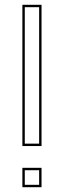

<svg xmlns="http://www.w3.org/2000/svg" viewBox="-20 -760 267 802"><path d="M73.5 -19V-18V22H153.5V-18V-19V-59H73.5ZM73.5 -700V-190V-150H153.5V-190V-700V-740H73.5ZM83.5 12V-49H143.5V12ZM83.5 -160V-730H143.5V-160Z"/></svg>

Font: Nordica Advanced
Style: RegularOL
Weight: 300
Version: Version 1.07